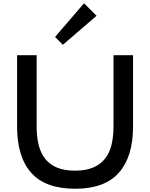

<svg xmlns="http://www.w3.org/2000/svg" viewBox="-20 -1149 922 1179"><path d="M573 -1052 366 -874 318 -922 496 -1129ZM797 -372Q797 -187 710 -88.5Q623 10 442 10Q259 10 172 -87.5Q85 -185 85 -372V-810H205V-373Q205 -309 217.5 -258.5Q230 -208 258 -173Q286 -138 331 -119.5Q376 -101 441 -101Q505 -101 550 -119.5Q595 -138 623.5 -173Q652 -208 664.5 -258.5Q677 -309 677 -373V-810H797Z"/></svg>

Font: TypoPRO Sinkin Sans
Style: 500 Medium
Weight: 500
Designer: Keith Bates
Foundry: K-Type
Version: Sinkin Sans (version 1.0)  by Keith Bates   •   © 2014   www